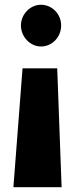

<svg xmlns="http://www.w3.org/2000/svg" viewBox="-20 -567 318 811"><path d="M240.2 223.6 221.7 -278.3H75.2L36.6 223.6ZM68.4 -459.5C68.4 -411.6 107.4 -370.6 153.3 -370.6C200.2 -370.6 238.3 -410.6 238.3 -459.5C238.3 -507.3 200.2 -546.9 153.3 -546.9C107.4 -546.9 68.4 -506.8 68.4 -459.5Z"/></svg>

Font: Luckiest Guy
Style: Regular
Weight: 400
Designer: Astigmatic (AOETI)
Foundry: Astigmatic (AOETI)
Version: Version 1.001